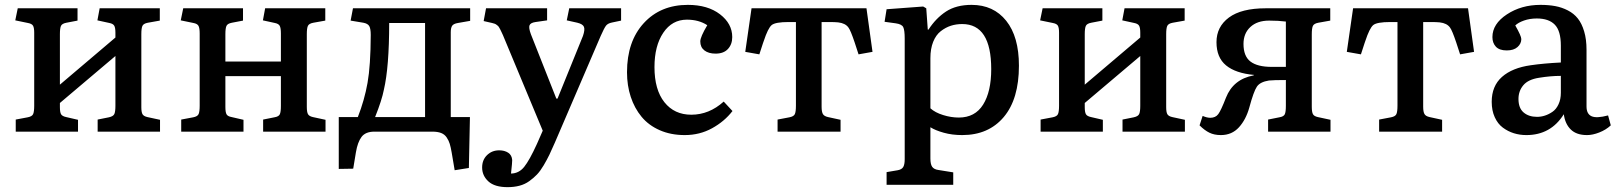

<svg xmlns="http://www.w3.org/2000/svg" viewBox="-20 -543 6669 792"><path d="M44.9 0V-49.8L94.2 -59.1Q112.3 -62.5 116.7 -72.5Q121.1 -82.5 121.1 -106.9V-408.2Q121.1 -428.7 116.2 -437Q111.3 -445.3 95.2 -448.2L43 -459L53.2 -508.8H299.8V-458L253.9 -449.2Q235.8 -445.8 231.4 -436Q227.1 -426.3 227.1 -401.9V-193.8L456.1 -388.2V-408.2Q456.1 -428.7 451.2 -437Q446.3 -445.3 431.2 -448.2L381.8 -459L391.1 -508.8H639.2V-458L589.8 -449.2Q571.8 -445.8 567.4 -436Q563 -426.3 563 -401.9V-101.1Q563 -80.1 567.9 -71.8Q572.8 -63.5 587.9 -60.1L640.1 -48.8V0H382.8V-49.8L429.2 -59.1Q447.3 -63 451.7 -72.8Q456.1 -82.5 456.1 -106.9V-312L227.1 -118.2V-101.1Q227.1 -80.1 231.9 -71.8Q236.8 -63.5 252.9 -60.1L301.8 -48.8V0Z M727.5 0V-49.8L776.9 -59.1Q794.9 -62.5 799.3 -72.5Q803.7 -82.5 803.7 -106.9V-404.8Q803.7 -427.2 798.8 -436.3Q793.9 -445.3 777.8 -448.2L725.6 -459L735.8 -508.8H982.4V-458L936.5 -449.2Q918.5 -445.8 914.1 -436Q909.7 -426.3 909.7 -401.9V-289.1H1138.7V-404.8Q1138.7 -427.7 1133.8 -436.5Q1128.9 -445.3 1113.8 -448.2L1064.5 -459L1073.7 -508.8H1321.8V-458L1272.5 -449.2Q1254.4 -445.8 1250 -436Q1245.6 -426.3 1245.6 -401.9V-102.1Q1245.6 -80.6 1250.5 -72Q1255.4 -63.5 1270.5 -60.1L1322.8 -48.8V0H1065.4V-49.8L1111.8 -59.1Q1129.9 -62 1134.3 -71.8Q1138.7 -81.5 1138.7 -106V-229H909.7V-102.1Q909.7 -79.6 914.6 -71.3Q919.4 -63 935.5 -60.1L984.4 -48.8V0Z M1855.5 159.2 1843.3 86.9Q1839.4 64 1835.2 50.3Q1831.1 36.6 1822.5 23.9Q1814 11.2 1799.6 5.6Q1785.2 0 1763.2 0H1524.4Q1487.8 0 1471.4 21.7Q1455.1 43.5 1448.2 85L1437 152.8L1377.4 153.8V-60.1H1456.1Q1483.4 -129.9 1496.1 -201.2Q1508.8 -272.5 1509.3 -398.9Q1509.3 -424.8 1503.2 -435.3Q1497.1 -445.8 1479 -449.2L1426.3 -458L1436 -508.8H1919.4V-457L1869.1 -448.2Q1851.1 -445.3 1845.2 -436.8Q1839.4 -428.2 1839.4 -410.2V-60.1H1918.5L1914.1 149.9ZM1527.3 -60.1H1733.4V-448.2H1585.4Q1585.4 -266.6 1563.5 -172.9Q1555.2 -129.9 1527.3 -60.1Z M2073.7 229Q2020.5 229 1994.6 205.3Q1968.8 181.6 1968.8 147.9Q1968.8 116.7 1989 96.9Q2009.3 77.1 2039.1 77.1Q2061 77.1 2076.2 86.9Q2091.3 96.7 2092.8 117.2Q2093.3 124 2087.9 172.9Q2120.6 172.4 2142.3 145.3Q2164.1 118.2 2194.8 50.8L2218.8 -3.9L2054.7 -397.9Q2052.7 -402.3 2048.8 -410.6Q2044.9 -418.9 2043.5 -421.6Q2042 -424.3 2039.1 -429.4Q2036.1 -434.6 2033.9 -436.3Q2031.7 -438 2028.1 -440.9Q2024.4 -443.8 2020 -445.3Q2015.6 -446.8 2009.8 -448.2L1975.1 -456.1L1984.9 -508.8H2236.8V-459L2189 -452.1Q2168.5 -449.2 2164.3 -438.7Q2160.2 -428.2 2169.9 -401.9L2274.9 -136.2H2279.8L2384.8 -395Q2393.6 -420.9 2388.7 -432.4Q2383.8 -443.8 2361.8 -449.2L2317.9 -459L2328.1 -508.8H2542V-458L2504.9 -450.2Q2487.3 -446.8 2479.7 -437Q2472.2 -427.2 2458 -395L2269 44.9Q2255.9 75.2 2246.1 95.5Q2236.3 115.7 2222.7 138.9Q2209 162.1 2195.1 176.8Q2181.2 191.4 2163.1 204.3Q2145 217.3 2122.8 223.1Q2100.6 229 2073.7 229Z M2804.7 14.2Q2747.1 14.2 2701.4 -5.9Q2655.8 -25.9 2626.5 -61.3Q2597.2 -96.7 2581.8 -143.6Q2566.4 -190.4 2566.4 -245.1Q2566.4 -372.1 2635.5 -447.5Q2704.6 -522.9 2817.4 -522.9Q2899.4 -522.9 2950 -484.1Q3000.5 -445.3 3000.5 -390.1Q3000.5 -360.4 2982.9 -341.1Q2965.3 -321.8 2931.6 -321.8Q2902.8 -321.8 2885.7 -335Q2868.7 -348.1 2868.7 -372.1Q2868.7 -390.6 2897.5 -439Q2862.8 -461.9 2813.5 -461.9Q2752.4 -461.9 2716.1 -408Q2679.7 -354 2679.7 -266.1Q2679.7 -172.9 2720.7 -121.3Q2761.7 -69.8 2831.5 -69.8Q2905.3 -69.8 2965.3 -124L3001.5 -85Q2968.3 -42 2917.2 -13.9Q2866.2 14.2 2804.7 14.2Z M3187.5 0V-49.8L3236.3 -59.1Q3254.4 -62.5 3258.8 -72.5Q3263.2 -82.5 3263.2 -106.9V-452.1H3233.4Q3178.2 -452.1 3163.1 -439.5Q3147.9 -426.8 3130.4 -373.5Q3128.4 -368.2 3127.4 -365.2L3112.3 -318.8L3054.2 -329.1L3080.1 -508.8H3554.2L3579.1 -329.1L3521.5 -318.8L3505.4 -368.2Q3488.8 -417.5 3480 -429.2Q3467.3 -447.3 3437.5 -450.7Q3423.8 -452.1 3400.4 -452.1H3369.1V-103Q3369.1 -81.5 3374.5 -72.5Q3379.9 -63.5 3395.5 -60.1L3447.3 -48.8V0Z M3637.2 219.2V167L3683.1 159.2Q3699.7 156.2 3705.8 146Q3711.9 135.7 3711.9 113.8V-383.8Q3711.9 -418.9 3705.8 -431.2Q3699.7 -443.4 3674.8 -446.8L3628.9 -453.1L3637.2 -504.9L3788.1 -516.1L3800.8 -508.8L3807.1 -420.9H3810.1Q3840.3 -467.8 3882.3 -495.4Q3924.3 -522.9 3987.8 -522.9Q4078.1 -522.9 4130.6 -457.3Q4183.1 -391.6 4183.1 -272Q4183.1 -134.3 4120.4 -60.1Q4057.6 14.2 3949.2 14.2Q3907.7 14.2 3873.3 4.6Q3838.9 -4.9 3817.9 -18.1V110.8Q3817.9 134.8 3825.4 145.3Q3833 155.8 3851.1 158.2L3912.1 168V219.2ZM3935.1 -58.1Q4002 -58.1 4035.4 -111.6Q4068.8 -165 4068.8 -257.8Q4068.8 -443.8 3949.2 -443.8Q3924.3 -443.8 3902.3 -436.8Q3880.4 -429.7 3860.6 -414.3Q3840.8 -398.9 3829.3 -370.4Q3817.9 -341.8 3817.9 -303.2V-96.2Q3837.4 -78.6 3870.4 -68.4Q3903.3 -58.1 3935.1 -58.1Z M4272.5 0V-49.8L4321.8 -59.1Q4339.8 -62.5 4344.2 -72.5Q4348.6 -82.5 4348.6 -106.9V-408.2Q4348.6 -428.7 4343.8 -437Q4338.9 -445.3 4322.8 -448.2L4270.5 -459L4280.8 -508.8H4527.3V-458L4481.4 -449.2Q4463.4 -445.8 4459 -436Q4454.6 -426.3 4454.6 -401.9V-193.8L4683.6 -388.2V-408.2Q4683.6 -428.7 4678.7 -437Q4673.8 -445.3 4658.7 -448.2L4609.4 -459L4618.7 -508.8H4866.7V-458L4817.4 -449.2Q4799.3 -445.8 4794.9 -436Q4790.5 -426.3 4790.5 -401.9V-101.1Q4790.5 -80.1 4795.4 -71.8Q4800.3 -63.5 4815.4 -60.1L4867.7 -48.8V0H4610.4V-49.8L4656.7 -59.1Q4674.8 -63 4679.2 -72.8Q4683.6 -82.5 4683.6 -106.9V-312L4454.6 -118.2V-101.1Q4454.6 -80.1 4459.5 -71.8Q4464.4 -63.5 4480.5 -60.1L4529.3 -48.8V0Z M5016.1 14.2Q4988.8 14.2 4968.8 4.4Q4948.7 -5.4 4928.2 -25.9L4940.9 -64.9Q4958.5 -57.1 4972.2 -57.1Q4994.1 -57.1 5005.4 -72.3Q5016.6 -87.4 5037.1 -140.1Q5066.9 -215.8 5150.4 -231.9L5153.3 -233.9Q5077.1 -240.7 5037.6 -273.2Q4998 -305.7 4998 -369.1Q4998 -432.6 5049.3 -470.7Q5100.6 -508.8 5201.2 -508.8H5467.3V-458L5418 -449.2Q5399.9 -445.8 5395.5 -435.8Q5391.1 -425.8 5391.1 -400.9V-103Q5391.1 -81.1 5395.8 -72.3Q5400.4 -63.5 5416 -60.1L5468.3 -48.8V0H5210.9V-49.8L5257.3 -59.1Q5275.4 -62 5279.8 -71.8Q5284.2 -81.5 5284.2 -106V-212.9Q5233.9 -212.9 5214.4 -210.9Q5177.7 -205.1 5164.6 -185.5Q5151.4 -166 5133.3 -99.1Q5119.6 -49.8 5090.6 -17.8Q5061.5 14.2 5016.1 14.2ZM5226.1 -267.1H5284.2V-454.1Q5253.4 -458 5215.3 -458Q5166 -458 5137.7 -431.6Q5109.4 -405.3 5109.4 -361.8Q5109.4 -311 5138.2 -289.1Q5167 -267.1 5226.1 -267.1Z M5668.9 0V-49.8L5717.8 -59.1Q5735.8 -62.5 5740.2 -72.5Q5744.6 -82.5 5744.6 -106.9V-452.1H5714.8Q5659.7 -452.1 5644.5 -439.5Q5629.4 -426.8 5611.8 -373.5Q5609.9 -368.2 5608.9 -365.2L5593.8 -318.8L5535.6 -329.1L5561.5 -508.8H6035.6L6060.5 -329.1L6002.9 -318.8L5986.8 -368.2Q5970.2 -417.5 5961.4 -429.2Q5948.7 -447.3 5918.9 -450.7Q5905.3 -452.1 5881.8 -452.1H5850.6V-103Q5850.6 -81.5 5856 -72.5Q5861.3 -63.5 5877 -60.1L5928.7 -48.8V0Z M6276.4 14.2Q6249 14.2 6224.6 6.6Q6200.2 -1 6179.2 -16.6Q6158.2 -32.2 6145.8 -59.6Q6133.3 -86.9 6133.3 -123Q6133.3 -188 6175.5 -225.6Q6217.8 -263.2 6294.4 -273.9Q6347.7 -281.7 6418.5 -285.2V-355Q6418.5 -415.5 6393.6 -441.2Q6368.7 -466.8 6319.3 -466.8Q6290.5 -466.8 6266.4 -458.3Q6242.2 -449.7 6230.5 -438Q6255.4 -394.5 6255.4 -381.8Q6255.4 -362.8 6239.7 -348.9Q6224.1 -335 6195.3 -335Q6165 -335 6150.6 -350.3Q6136.2 -365.7 6136.2 -390.1Q6136.2 -444.3 6195.8 -483.6Q6255.4 -522.9 6334.5 -522.9Q6368.2 -522.9 6395.5 -517.8Q6422.9 -512.7 6447.5 -500Q6472.2 -487.3 6488.5 -466.8Q6504.9 -446.3 6514.6 -413.6Q6524.4 -380.9 6524.4 -337.9V-104Q6524.4 -72.8 6545.2 -63.5Q6565.9 -54.2 6613.3 -66.9L6624.5 -25.9Q6604.5 -7.3 6577.1 3.4Q6549.8 14.2 6526.4 14.2Q6482.9 14.2 6459.5 -8.8Q6436 -31.7 6430.7 -71.8Q6377 14.2 6276.4 14.2ZM6320.3 -61Q6336.9 -61 6352.8 -66.2Q6368.7 -71.3 6384 -81.8Q6399.4 -92.3 6408.9 -112.8Q6418.5 -133.3 6418.5 -160.2V-230Q6376.5 -230 6328.6 -222.2Q6283.7 -215.3 6263.7 -191.4Q6243.7 -167.5 6243.7 -134.8Q6243.7 -97.2 6264.9 -79.1Q6286.1 -61 6320.3 -61Z"/></svg>

Font: Literata Book Medium
Style: Regular
Weight: 500
Designer: Latin by Veronika Burian and Jose Scaglione. Greek by Irene Vlachou. Cyrillic by Vera Evstafieva
Foundry: TypeTogether
Version: Version 2.003;PS 002.003;hotconv 1.0.88;makeotf.lib2.5.64775